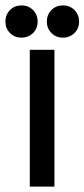

<svg xmlns="http://www.w3.org/2000/svg" viewBox="-60 -689 312 709"><path d="M141 0H50V-505H141ZM-40 -609Q-40 -635 -23 -652Q-6 -669 19 -669Q45 -669 62 -652Q79 -635 79 -609Q79 -584 62 -567Q45 -550 19 -550Q-6 -550 -23 -567Q-40 -584 -40 -609ZM113 -609Q113 -635 130 -652Q147 -669 172 -669Q198 -669 215 -652Q232 -635 232 -609Q232 -584 215 -567Q198 -550 172 -550Q147 -550 130 -567Q113 -584 113 -609Z"/></svg>

Font: Akshar
Style: Regular
Weight: 400
Designer: Tall Chai
Foundry: Tall Chai
Version: Version 1.000